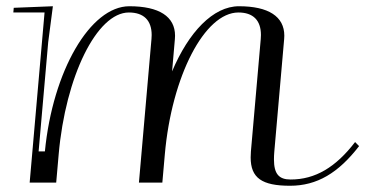

<svg xmlns="http://www.w3.org/2000/svg" viewBox="-20 -585 1170 615"><path d="M24 -560 22.7 -545H122.7L75 0H160L167.9 -90C189.8 -341.2 290.6 -545 392.7 -545C440.5 -545 465.8 -519.8 465.8 -472.8C465.8 -468.7 465.6 -464.4 465.2 -460L425 0H500L507.9 -90C529.9 -341.2 635.5 -545 743.7 -545C790.9 -545 815.8 -519.9 815.8 -473C815.8 -468.8 815.6 -464.5 815.2 -460L783.7 -100C783.2 -93.3 782.9 -86.9 782.9 -80.8C782.9 -14.9 818.8 10 909.1 10C995.6 10 1063.7 -31 1130.2 -117L1117.4 -130C1055.3 -49 989.6 -10 910.9 -10C873.2 -10 857.5 -28 857.5 -74.8C857.5 -82.4 857.9 -90.8 858.7 -100L890.2 -460C890.6 -463.6 890.7 -467.1 890.7 -470.6C890.7 -532 840.2 -565 745.4 -565C662.8 -565 584.2 -482.2 531.2 -356.3L540.2 -460C540.6 -463.6 540.7 -467.1 540.7 -470.5C540.7 -532 489.9 -565 394.4 -565C269.1 -565 148.9 -357.6 123.8 -100H103.7L134.4 -450L149.4 -565Z"/></svg>

Font: Galberik
Style: Regular
Weight: 400
Designer: Gluk
Foundry: Gluk
Version: Version 0.50